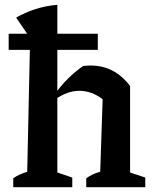

<svg xmlns="http://www.w3.org/2000/svg" viewBox="-20 -777 636 797"><path d="M35 0V-37Q46 -45 60 -51.5Q74 -58 93 -64L105 -619L47 -704Q86 -726 128 -739.5Q170 -753 218 -757V-61L280 -40V0ZM338 0V-37Q349 -45 363 -52Q377 -59 396 -64L406 -365L520 -420V-61L583 -40V0ZM210 -365 207 -385Q233 -422 262.5 -451Q292 -480 325 -503Q334 -504 342 -504.5Q350 -505 356 -505Q406 -505 446.5 -484Q487 -463 520 -420L406 -365Q361 -400 309 -400Q260 -400 210 -365ZM16 -637H386V-570H16Z"/></svg>

Font: Piazzolla Thin
Style: Bold
Weight: 700
Version: Version 2.005